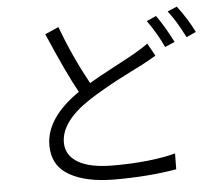

<svg xmlns="http://www.w3.org/2000/svg" viewBox="-57 -874 1113 970"><g transform="rotate(-5 500.0 -388.5)"><path d="M709 -636.7 745.1 -572.3Q702.1 -546.9 673.8 -532.2Q664.1 -527.3 617.7 -503.9Q571.3 -480.5 543.5 -465.8Q515.6 -451.2 472.2 -426.3Q428.7 -401.4 394.5 -378.9Q246.1 -281.2 246.1 -174.8Q246.1 -110.4 306.6 -74.2Q367.2 -38.1 485.4 -38.1Q672.9 -38.1 800.8 -71.3L799.8 8.8Q661.1 33.2 488.3 33.2Q341.8 33.2 256.8 -15.6Q171.9 -64.5 171.9 -167Q171.9 -305.7 343.8 -423.8Q288.1 -523.4 200.2 -728.5L269.5 -758.8Q324.2 -609.4 404.3 -462.9Q455.1 -493.2 539.6 -537.6Q624 -582 641.6 -592.8Q688.5 -620.1 709 -636.7ZM716.8 -750 765.6 -771.5Q806.6 -713.9 847.7 -632.8L797.9 -611.3Q764.6 -683.6 716.8 -750ZM826.2 -789.1 874 -809.6Q924.8 -743.2 959 -673.8L910.2 -651.4Q865.2 -740.2 826.2 -789.1Z"/></g></svg>

Font: Gen Shin Gothic Monospace Normal
Style: Regular
Weight: 350
Designer: [Source Han Sans]
Ryoko NISHIZUKA  (kana & ideographs); Paul D. Hunt (Latin, Greek & Cyrillic); Wenlong ZHANG  (bopomofo
Version: Version 1.002.20150607